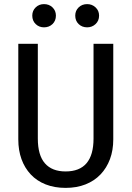

<svg xmlns="http://www.w3.org/2000/svg" viewBox="-20 -902 640 934"><path d="M531 -224Q531 -171 515 -128Q499 -85 469 -53.5Q439 -22 396 -5Q353 12 299 12Q245 12 202 -5Q159 -22 129.5 -53.5Q100 -85 84.5 -128Q69 -171 69 -224V-689H164V-228Q164 -147 198.5 -107.5Q233 -68 299 -68Q435 -68 435 -228V-689H531ZM194 -769Q170 -769 153.5 -785Q137 -801 137 -826Q137 -850 153.5 -866Q170 -882 194 -882Q219 -882 235.5 -866Q252 -850 252 -826Q252 -801 235.5 -785Q219 -769 194 -769ZM404 -769Q379 -769 362.5 -785Q346 -801 346 -826Q346 -850 362.5 -866Q379 -882 404 -882Q428 -882 445 -866Q462 -850 462 -826Q462 -801 445 -785Q428 -769 404 -769Z"/></svg>

Font: Wlorlttqgufhjawjgtejqphaquk
Style: Regular
Weight: 400
Monospace: yes
Designer: Carrois Corporate & Edenspiekermann
Foundry: Carrois Corporate GbR & Edenspiekermann AG
Version: Version 2.001